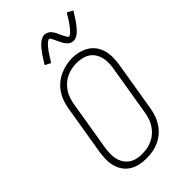

<svg xmlns="http://www.w3.org/2000/svg" viewBox="-285 -1064 1170 1170"><g transform="rotate(-45 300.0 -479.0)"><path d="M248 8Q219 8 191 2Q163 -4 139.5 -18.5Q116 -33 100 -55.5Q84 -78 76.5 -105Q69 -132 69.5 -161.5Q70 -191 74 -220L128 -546Q133 -573 142 -599Q151 -625 167 -649Q183 -673 205.5 -692Q228 -711 254 -722.5Q280 -734 306.5 -740Q333 -746 361 -746Q389 -746 417.5 -738.5Q446 -731 469.5 -716.5Q493 -702 509 -679.5Q525 -657 532.5 -630Q540 -603 539.5 -573.5Q539 -544 535 -515L481 -189Q476 -162 467 -136Q458 -110 442 -86Q426 -62 403.5 -43Q381 -24 355.5 -12.5Q330 -1 302.5 3.5Q275 8 248 8ZM249 -30Q272 -30 294 -34Q316 -38 337.5 -48Q359 -58 377 -74Q395 -90 408 -110Q421 -130 428 -151.5Q435 -173 439 -195L493 -521Q497 -544 497.5 -567.5Q498 -591 492.5 -612.5Q487 -634 475 -652.5Q463 -671 444.5 -683Q426 -695 403.5 -700Q381 -705 357 -705Q335 -705 313 -700.5Q291 -696 270 -686Q249 -676 231.5 -660Q214 -644 201 -624.5Q188 -605 181 -583.5Q174 -562 170 -540L116 -214Q113 -191 112.5 -168Q112 -145 117 -123.5Q122 -102 134 -83.5Q146 -65 164 -52.5Q182 -40 204 -35Q226 -30 249 -30ZM441 -813Q436 -813 430.5 -814Q425 -815 420.5 -817Q416 -819 412 -822Q408 -825 404.5 -828.5Q401 -832 398 -835.5Q395 -839 392 -843Q389 -847 386.5 -851.5Q384 -856 382 -860.5Q380 -865 377.5 -869.5Q375 -874 373 -878Q371 -882 368.5 -887.5Q366 -893 364 -897.5Q362 -902 359.5 -906.5Q357 -911 355 -914.5Q353 -918 350 -922.5Q347 -927 342 -927Q338 -927 334.5 -924.5Q331 -922 327.5 -919.5Q324 -917 319 -912.5Q314 -908 312 -905.5Q310 -903 308 -901Q306 -899 304 -896Q302 -893 299.5 -890Q297 -887 294.5 -884Q292 -881 289.5 -877.5Q287 -874 284.5 -870Q282 -866 279 -862Q276 -858 273.5 -853.5Q271 -849 268 -844.5Q265 -840 262 -835Q259 -830 255.5 -825Q252 -820 249 -814L212 -833Q217 -843 222.5 -851Q228 -859 233 -867Q238 -875 242.5 -882Q247 -889 251.5 -895Q256 -901 260.5 -907Q265 -913 269 -918Q273 -923 277 -927.5Q281 -932 287 -938Q293 -944 299 -948.5Q305 -953 312 -957Q319 -961 326.5 -963.5Q334 -966 342 -966Q347 -966 352 -964.5Q357 -963 361.5 -961Q366 -959 370.5 -956.5Q375 -954 378.5 -950.5Q382 -947 385 -943.5Q388 -940 391 -935.5Q394 -931 396.5 -927Q399 -923 401 -918.5Q403 -914 405 -909.5Q407 -905 409 -900.5Q411 -896 413.5 -891Q416 -886 418.5 -881Q421 -876 423.5 -872Q426 -868 428 -864.5Q430 -861 433 -856Q436 -851 441 -851Q445 -851 448.5 -853.5Q452 -856 455.5 -858.5Q459 -861 463.5 -866Q468 -871 470 -873Q472 -875 474.5 -877.5Q477 -880 479 -883Q481 -886 483.5 -888.5Q486 -891 488 -894.5Q490 -898 493 -901.5Q496 -905 498.5 -908.5Q501 -912 503.5 -916.5Q506 -921 509 -925Q512 -929 515 -934Q518 -939 521 -944Q524 -949 527 -954Q530 -959 534 -965L571 -945Q565 -936 560 -927.5Q555 -919 550 -911.5Q545 -904 540.5 -897Q536 -890 531.5 -883.5Q527 -877 522.5 -871.5Q518 -866 514 -861Q510 -856 506 -851.5Q502 -847 495.5 -840.5Q489 -834 483.5 -829.5Q478 -825 471 -821Q464 -817 456 -815Q448 -813 441 -813Z"/></g></svg>

Font: Iosevka Etoile XLtObl
Style: Regular
Weight: 200
Italic angle: -9°
Designer: Belleve Invis
Foundry: Belleve Invis
Version: Version 15.5.2; ttfautohint (v1.8.4)